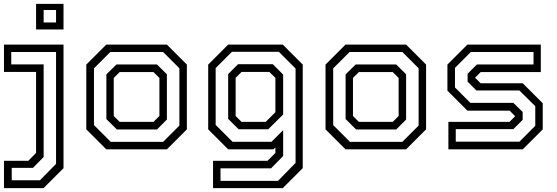

<svg xmlns="http://www.w3.org/2000/svg" viewBox="-28 -770 2873 990"><path d="M-7.5 200V59H118L158 18.5V-399H-7.5V-540H299.5V97L196.5 200ZM32.5 159.5H178L261 75V-502H30V-438H197V39.5L142 95.5H32.5ZM158 -618V-750H299.5V-618ZM197 -654H261V-718.5H197Z M520 0 417 -103V-437L520 -540H832.5L935.5 -437V-103L832.5 0ZM543 -38.5H813L897 -122.5V-418L813 -502H541L456.5 -417.5V-125ZM574.5 -102.5 520.5 -156V-386.5L572.5 -437.5H781.5L832.5 -387V-153.5L781.5 -102.5ZM589 -141.5H763.5L794 -172V-368L763.5 -398.5H589L558.5 -368V-172Z M1070.5 200V59H1351.5L1392 18.5V-10L1382 0H1148.5L1045.5 -103V-437L1148.5 -540H1430L1533 -437V97L1430 200ZM1109 162.5H1405.5L1496 70V-416.5L1409.5 -503H1168L1084 -419V-126L1171 -39H1372L1432 -99V34.5L1369.5 98H1109ZM1202.5 -103.5 1148.5 -157V-388L1199.5 -439H1378.5L1432 -385.5V-179.5L1355 -103.5ZM1217.5 -141.5H1342L1392 -191.5V-368.5L1361 -399H1217.5L1187 -368.5V-172Z M1753.5 0 1650.5 -103V-437L1753.5 -540H2066L2169 -437V-103L2066 0ZM1776.5 -38.5H2046.5L2130.5 -122.5V-418L2046.5 -502H1774.5L1690 -417.5V-125ZM1808 -102.5 1754 -156V-386.5L1806 -437.5H2015L2066 -387V-153.5L2015 -102.5ZM1822.5 -141.5H1997L2027.5 -172V-368L1997 -398.5H1822.5L1792 -368V-172Z M2284 0V-141.5H2599L2629.5 -172V-169.5L2600 -199.5H2382L2279 -302.5V-437L2382 -540H2760.5V-398.5H2450.5L2420 -368V-371L2450.5 -340.5H2667.5L2770.5 -237.5V-103L2667.5 0ZM2322 -39.5H2650.5L2732 -121.5V-222.5L2650 -303.5H2428.5L2383 -349V-389.5L2431 -437.5H2723V-502H2400L2318 -420V-319L2397.5 -239.5H2619L2667 -192.5V-152L2619 -104H2322Z"/></svg>

Font: Tourney Thin
Style: Regular
Weight: 400
Version: Version 1.015